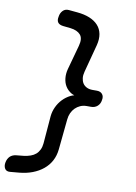

<svg xmlns="http://www.w3.org/2000/svg" viewBox="-129 -940 838 1182"><g transform="rotate(10 290.0 -349.0)"><path d="M19 173Q-4 175 -13.5 159Q-23 143 -18.5 120Q-14 97 0 83Q14 69 38 66L87 61Q109 58 127.5 51.5Q146 45 159.5 33.5Q173 22 181.5 4.5Q190 -13 192 -36L206 -208Q209 -238 222 -266Q235 -294 256 -316Q277 -338 305 -352Q316 -357 327 -360Q317 -363 308 -368Q285 -382 271.5 -403.5Q258 -425 255 -453.5Q252 -482 260 -512L302 -665Q315 -712 295 -735Q275 -758 232 -763L185 -768Q161 -771 152 -784Q143 -797 148 -820Q151 -843 165.5 -858Q180 -873 203 -871L257 -866Q301 -862 334 -848.5Q367 -835 387.5 -812.5Q408 -790 414 -758.5Q420 -727 410 -688L364 -514Q358 -492 360 -473.5Q362 -455 370.5 -441.5Q379 -428 394.5 -420Q410 -412 431 -412H459Q482 -412 493.5 -397.5Q505 -383 500 -360Q497 -337 481 -322.5Q465 -308 441 -308H414Q392 -308 374 -300Q356 -292 342.5 -278.5Q329 -265 320.5 -246.5Q312 -228 310 -206L291 -16Q287 24 270 56Q253 88 224.5 111.5Q196 135 158 149.5Q120 164 75 168Z"/></g></svg>

Font: Maple Mono NL Medium
Style: Italic
Weight: 500
Italic angle: -10°
Monospace: yes
Designer: subframe7536
Version: Version 7.000